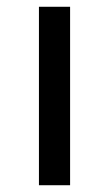

<svg xmlns="http://www.w3.org/2000/svg" viewBox="-20 -547 322 567"><path d="M187 -527V0H95V-527Z"/></svg>

Font: Fira Sans
Style: Regular
Weight: 400
Designer: Carrois Corporate & Edenspiekermann AG
Foundry: Carrois Corporate GbR & Edenspiekermann AG
Version: Version 4.106;PS 004.106;hotconv 1.0.70;makeotf.lib2.5.58329